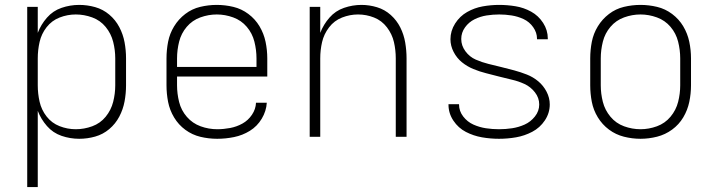

<svg xmlns="http://www.w3.org/2000/svg" viewBox="-20 -558 2920 783"><path d="M91 205H134V-106Q147 -72 171.5 -44Q196 -16 231 -4Q266 8 303 8Q336 8 368 -1Q400 -10 425.5 -31.5Q451 -53 466.5 -82.5Q482 -112 488 -144.5Q494 -177 494 -210V-320Q494 -353 488 -385.5Q482 -418 466.5 -447.5Q451 -477 425.5 -498.5Q400 -520 368 -529Q336 -538 303 -538Q266 -538 231 -526Q196 -514 171.5 -486Q147 -458 134 -424V-530H91ZM289 -31Q255 -31 223 -43.5Q191 -56 170 -83Q149 -110 141.5 -143Q134 -176 134 -210V-320Q134 -354 141.5 -387Q149 -420 170 -447Q191 -474 223 -486.5Q255 -499 289 -499Q323 -499 356 -487Q389 -475 411 -448Q433 -421 441.5 -387.5Q450 -354 450 -320V-210Q450 -176 441.5 -142.5Q433 -109 411 -82Q389 -55 356 -43Q323 -31 289 -31Z M866 8Q900 8 934.5 1Q969 -6 999 -24.5Q1029 -43 1047.5 -74Q1066 -105 1068 -139H1024Q1023 -113 1007.5 -90Q992 -67 968.5 -54Q945 -41 918.5 -36Q892 -31 866 -31Q831 -31 798 -43Q765 -55 742 -81.5Q719 -108 710.5 -142Q702 -176 702 -210V-246H1070V-320Q1070 -354 1063 -387.5Q1056 -421 1038.5 -450.5Q1021 -480 993 -501Q965 -522 931.5 -530Q898 -538 864 -538Q830 -538 796.5 -530Q763 -522 735.5 -501Q708 -480 690 -450.5Q672 -421 665.5 -387.5Q659 -354 659 -320V-210Q659 -176 665.5 -142.5Q672 -109 690 -79Q708 -49 736 -28.5Q764 -8 797.5 0Q831 8 866 8ZM702 -285V-320Q702 -354 710.5 -388Q719 -422 741.5 -448.5Q764 -475 797 -487Q830 -499 864 -499Q898 -499 931 -487Q964 -475 986.5 -448.5Q1009 -422 1017.5 -388Q1026 -354 1026 -320V-285Z M1243 0H1286V-320Q1286 -354 1293.5 -386.5Q1301 -419 1322 -446.5Q1343 -474 1375 -486.5Q1407 -499 1440 -499Q1474 -499 1505.5 -486.5Q1537 -474 1558 -446.5Q1579 -419 1586.5 -386.5Q1594 -354 1594 -320V0H1638V-320Q1638 -352 1632.5 -384.5Q1627 -417 1612.5 -446Q1598 -475 1573.5 -497Q1549 -519 1517.5 -528.5Q1486 -538 1454 -538Q1418 -538 1383 -526Q1348 -514 1323.5 -486Q1299 -458 1286 -424V-530H1243Z M2015 8Q2050 8 2084.5 2Q2119 -4 2150.5 -20.5Q2182 -37 2202 -67Q2222 -97 2222 -132Q2222 -159 2209 -184Q2196 -209 2175 -226.5Q2154 -244 2128.5 -254Q2103 -264 2077 -271Q2051 -278 2024.5 -284.5Q1998 -291 1971.5 -297.5Q1945 -304 1920 -315Q1895 -326 1878 -349Q1861 -372 1861 -399Q1861 -425 1876.5 -446.5Q1892 -468 1915.5 -479.5Q1939 -491 1964.5 -495Q1990 -499 2016 -499Q2041 -499 2066.5 -495Q2092 -491 2115.5 -480Q2139 -469 2154.5 -447Q2170 -425 2170 -400V-398H2214V-401Q2214 -435 2195 -464.5Q2176 -494 2146 -510.5Q2116 -527 2082.5 -532.5Q2049 -538 2016 -538Q1982 -538 1948.5 -532Q1915 -526 1885 -509Q1855 -492 1836 -462Q1817 -432 1817 -398Q1817 -371 1830 -346Q1843 -321 1864 -304Q1885 -287 1910.5 -276.5Q1936 -266 1962 -259.5Q1988 -253 2014.5 -246Q2041 -239 2067.5 -233Q2094 -227 2119 -215.5Q2144 -204 2161.5 -181.5Q2179 -159 2179 -132Q2179 -105 2161.5 -83Q2144 -61 2119.5 -50Q2095 -39 2068.5 -35Q2042 -31 2015 -31Q1988 -31 1961.5 -35Q1935 -39 1910.5 -50Q1886 -61 1869 -83Q1852 -105 1852 -132V-133H1809V-131Q1809 -96 1829 -66Q1849 -36 1880 -20Q1911 -4 1945.5 2Q1980 8 2015 8Z M2592 8Q2626 8 2659.5 -0.5Q2693 -9 2721 -29.5Q2749 -50 2766.5 -79.5Q2784 -109 2791 -142.5Q2798 -176 2798 -210V-320Q2798 -354 2791 -387.5Q2784 -421 2766.5 -450.5Q2749 -480 2721 -501Q2693 -522 2659.5 -530Q2626 -538 2592 -538Q2558 -538 2524.5 -530Q2491 -522 2463.5 -501Q2436 -480 2418 -450.5Q2400 -421 2393.5 -387.5Q2387 -354 2387 -320V-210Q2387 -176 2393.5 -142.5Q2400 -109 2418 -79.5Q2436 -50 2463.5 -29.5Q2491 -9 2524.5 -0.5Q2558 8 2592 8ZM2592 -31Q2558 -31 2525 -43Q2492 -55 2469.5 -82Q2447 -109 2438.5 -142.5Q2430 -176 2430 -210V-320Q2430 -354 2438.5 -388Q2447 -422 2469.5 -448.5Q2492 -475 2525 -487Q2558 -499 2592 -499Q2626 -499 2659 -487Q2692 -475 2714.5 -448.5Q2737 -422 2745.5 -388Q2754 -354 2754 -320V-210Q2754 -176 2745.5 -142.5Q2737 -109 2714.5 -82Q2692 -55 2659 -43Q2626 -31 2592 -31Z"/></svg>

Font: Iosevka Sparkle Extralight
Style: Regular
Weight: 200
Designer: Belleve Invis
Foundry: Belleve Invis
Version: Version 4.5.0; ttfautohint (v1.8.3)